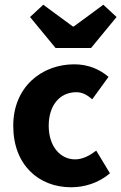

<svg xmlns="http://www.w3.org/2000/svg" viewBox="-20 -780 513 812"><path d="M107 -708 215 -577H365L473 -708L417 -760L292 -668H288L163 -760ZM36 -248C36 -83 143 12 281 12C335 12 396 -5 445 -47L387 -143C361 -123 330 -106 298 -106C234 -106 186 -162 186 -248C186 -334 232 -390 303 -390C326 -390 346 -381 370 -360L439 -455C402 -486 355 -508 294 -508C157 -508 36 -413 36 -248Z"/></svg>

Font: Cambridge Sans Bold
Style: Regular
Weight: 700
Version: Version 2.020;PS 002.020;hotconv 1.0.88;makeotf.lib2.5.64775